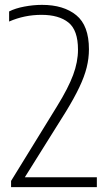

<svg xmlns="http://www.w3.org/2000/svg" viewBox="-20 -769 448 789"><path d="M25.5 0V-25.5L214.5 -332.5Q260.5 -407 280.5 -460.8Q300.5 -514.5 300.5 -565Q300.5 -645 261.2 -676.5Q222 -708 150.5 -708Q80.5 -708 17.5 -680.5V-722Q43 -735 80.2 -742Q117.5 -749 152.5 -749Q241.5 -749 293.5 -706.5Q345.5 -664 345.5 -566.5Q345.5 -529 336.2 -491.8Q327 -454.5 306.2 -410.8Q285.5 -367 251 -310.5L82 -40.5H378V0Z"/></svg>

Font: Encode Sans Condensed Condensed ExtraLight
Style: Regular
Weight: 200
Width: 3
Designer: Multiple Designers
Foundry: Impallari Type
Version: Version 3.000; ttfautohint (v1.8.3) -l 8 -r 50 -G 200 -x 14 